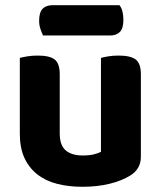

<svg xmlns="http://www.w3.org/2000/svg" viewBox="-20 -701 616 736"><path d="M520 -100Q520 -53 479 -28Q447 -8 400 3.5Q353 15 296 15Q242 15 198 3.5Q154 -8 122.5 -33Q91 -58 73.5 -96Q56 -134 56 -188V-479Q67 -482 85 -485Q103 -488 125 -488Q170 -488 189.5 -473Q209 -458 209 -416V-189Q209 -144 232 -124.5Q255 -105 297 -105Q323 -105 340.5 -109.5Q358 -114 367 -119V-479Q377 -482 395 -485Q413 -488 435 -488Q480 -488 500 -473Q520 -458 520 -416ZM145 -565Q140 -575 135 -590Q130 -605 130 -621Q130 -654 143.5 -667.5Q157 -681 180 -681H438Q446 -671 449.5 -656.5Q453 -642 453 -625Q453 -592 439.5 -578.5Q426 -565 403 -565Z"/></svg>

Font: Baloo Paaji 2
Style: Bold
Weight: 700
Designer: Shuchita Grover, Noopur Datye and Ek Type
Foundry: Ek Type
Version: Version 1.640;hotconv 1.0.111;makeotfexe 2.5.65597; ttfautoh